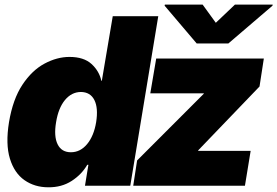

<svg xmlns="http://www.w3.org/2000/svg" viewBox="-20 -797 1190 824"><path d="M187.5 6.8Q128.9 6.8 85.2 -23.7Q41.5 -54.2 22.5 -116.2Q3.4 -178.2 18.6 -272.5Q35.2 -371.6 76.2 -433.3Q117.2 -495.1 170.9 -523.9Q224.6 -552.7 278.3 -552.7Q339.4 -552.7 372.6 -522.5Q405.8 -492.2 415 -450.2H417L463.9 -727.5H659.2L539.1 0H344.7L359.4 -89.8H354.5Q330.6 -48.3 287.6 -20.5Q244.6 7.3 187.5 6.8ZM284.2 -143.6Q324.7 -143.6 353.8 -178.5Q382.8 -213.4 392.6 -272.5Q402.3 -333.5 385 -367.7Q367.7 -401.9 327.1 -402.3Q287.1 -401.9 258.8 -367.7Q230.5 -333.5 220.7 -272.5Q210.4 -211.9 227.3 -177.7Q244.1 -143.6 284.2 -143.6ZM551.8 0 568.4 -108.4 853.5 -393.6 855.5 -396.5H625L650.4 -545.9H1112.3L1093.8 -425.8L831.1 -152.3L830.1 -149.4H1055.7L1031.2 0ZM849.6 -777.3 906.2 -699.2 988.3 -777.3H1150.4L1149.4 -772.5L960 -610.4H824.2L686.5 -772.5L687.5 -777.3Z"/></svg>

Font: Inter Tight Black
Style: Italic
Weight: 900
Italic angle: -9.39999°
Designer: Rasmus Andersson
Foundry: rsms
Version: Version 3.004; ttfautohint (v1.8.4.7-5d5b)